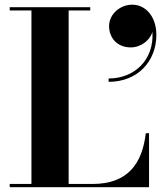

<svg xmlns="http://www.w3.org/2000/svg" viewBox="-20 -780 698 800"><path d="M434.5 -671.5C434.5 -623.5 467 -582.5 525 -582.5C567.5 -582.5 605.5 -612.5 615 -647.5C623 -532 541.5 -453 432.5 -453V-439C555 -439 631.5 -526 631.5 -634.5C631.5 -712.5 585.5 -760.5 531.5 -760.5C478.5 -760.5 434.5 -719.5 434.5 -671.5ZM601 0V-225H587.5C572.5 -98 512.5 -13.5 365.5 -13.5H266V-736.5H356V-750H20.5V-736.5H111V-13.5H20.5V0Z"/></svg>

Font: Bodoni* 16pt
Style: Bold
Weight: 700
Version: Version 2.3